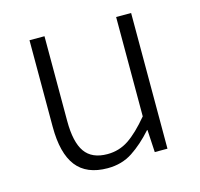

<svg xmlns="http://www.w3.org/2000/svg" viewBox="-85 -625 759 730"><g transform="rotate(-15 294.5 -260.5)"><path d="M253 13Q170 13 130.5 -38Q91 -89 91 -193V-534H150V-200Q150 -117 177.5 -78Q205 -39 266 -39Q312 -39 349.5 -64Q387 -89 432 -143V-534H491V0H441L436 -88H434Q394 -43 351.5 -15Q309 13 253 13Z"/></g></svg>

Font: Noto Sans HK Thin Light
Style: Regular
Weight: 300
Version: Version 2.004-H2;hotconv 1.0.118;makeotfexe 2.5.65603